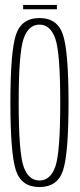

<svg xmlns="http://www.w3.org/2000/svg" viewBox="-20 -752 324 776"><path d="M139.5 4Q66 4 44 -64.2Q22 -132.5 22 -337.5Q22 -541.5 44 -610.2Q66 -679 139.5 -679Q213 -679 235 -610Q257 -541 257 -337.5Q257 -132.5 235 -64.2Q213 4 139.5 4ZM139.5 -22.5Q184 -22.5 203.8 -79.2Q223.5 -136 223.5 -337.5Q223.5 -538 203.8 -595.2Q184 -652.5 139.5 -652.5Q95 -652.5 75.2 -595.2Q55.5 -538 55.5 -337.5Q55.5 -136 75.2 -79.2Q95 -22.5 139.5 -22.5ZM73.5 -714.5V-732H210V-714.5Z"/></svg>

Font: Anybody Condensed ExtraLight
Style: Regular
Weight: 200
Width: 3
Designer: Tyler Finck
Foundry: Etcetera Type Company
Version: Version 1.010; ttfautohint (v1.8.3) -l 8 -r 50 -G 200 -x 14 